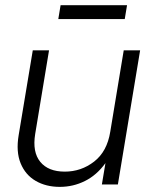

<svg xmlns="http://www.w3.org/2000/svg" viewBox="-20 -709 579 738"><path d="M210 9.3Q156.7 9.3 117.2 -13.7Q77.6 -36.6 59.3 -81.3Q41 -126 51.8 -189.9L106 -515.6H168.5L115.2 -193.8Q104 -124.5 134.8 -86.9Q165.5 -49.3 229 -49.3Q292 -49.3 341.8 -87.9Q391.6 -126.5 403.8 -202.6L455.6 -515.6H518.6L433.1 0H371.6L385.3 -82Q351.6 -35.6 306.4 -13.2Q261.2 9.3 210 9.3ZM468.3 -689 459.5 -635.7H204.1L212.9 -689Z"/></svg>

Font: Inter Display Light
Style: Italic
Weight: 300
Italic angle: -9.39999°
Designer: Rasmus Andersson
Foundry: rsms
Version: Version 4.000;git-a52131595